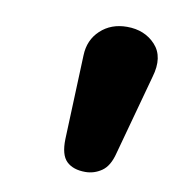

<svg xmlns="http://www.w3.org/2000/svg" viewBox="-49 -758 365 404"><g transform="rotate(10 134.0 -556.0)"><path d="M158 -398Q132 -398 118 -411.5Q104 -425 105 -459L112 -639Q113 -672 135.5 -693Q158 -714 192 -714Q230 -714 253 -689Q276 -664 263 -620L216 -448Q209 -420 193 -409Q177 -398 158 -398Z"/></g></svg>

Font: Nunito ExtraBold
Style: Italic
Weight: 800
Italic angle: -9°
Designer: Vernon Adams
Foundry: Vernon Adams
Version: Version 3.601; ttfautohint (v1.8.2.53-6de2)